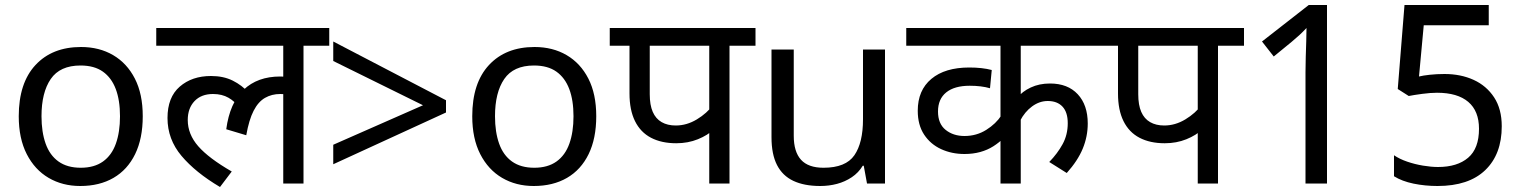

<svg xmlns="http://www.w3.org/2000/svg" viewBox="-20 -734 6083 768"><path d="M551 -269Q551 -180 520.5 -117.5Q490 -55 434 -22.5Q378 10 301 10Q230 10 174.5 -22.5Q119 -55 87 -117.5Q55 -180 55 -269Q55 -402 122 -474Q189 -546 304 -546Q377 -546 432.5 -513.5Q488 -481 519.5 -419.5Q551 -358 551 -269ZM146 -269Q146 -206 162.5 -159.5Q179 -113 214 -88Q249 -63 303 -63Q357 -63 392 -88Q427 -113 443.5 -159.5Q460 -206 460 -269Q460 -333 443 -378Q426 -423 391.5 -447.5Q357 -472 302 -472Q220 -472 183 -418Q146 -364 146 -269Z M605 -551V-622H1297V-551H1194V0H1113V-379L1157 -347Q1141 -354 1127 -356Q1113 -358 1101 -358Q1067 -358 1040 -342.5Q1013 -327 994.5 -291Q976 -255 965 -193L885 -217Q899 -322 954.5 -375Q1010 -428 1101 -428Q1121 -428 1138 -425Q1155 -422 1167 -418L1170 -396L1113 -415V-551ZM937 -304Q920 -328 894 -343Q868 -358 832 -358Q785 -358 758 -329.5Q731 -301 731 -254Q731 -197 773 -149Q815 -101 907 -48L860 14Q762 -44 706 -110.5Q650 -177 650 -262Q650 -345 699 -387.5Q748 -430 824 -430Q874 -430 911 -411.5Q948 -393 975 -363Z M1313 -155 1672 -313 1313 -490V-568L1764 -333V-284L1313 -77Z M2365 -269Q2365 -180 2334.5 -117.5Q2304 -55 2248 -22.5Q2192 10 2115 10Q2044 10 1988.5 -22.5Q1933 -55 1901 -117.5Q1869 -180 1869 -269Q1869 -402 1936 -474Q2003 -546 2118 -546Q2191 -546 2246.5 -513.5Q2302 -481 2333.5 -419.5Q2365 -358 2365 -269ZM1960 -269Q1960 -206 1976.5 -159.5Q1993 -113 2028 -88Q2063 -63 2117 -63Q2171 -63 2206 -88Q2241 -113 2257.5 -159.5Q2274 -206 2274 -269Q2274 -333 2257 -378Q2240 -423 2205.5 -447.5Q2171 -472 2116 -472Q2034 -472 1997 -418Q1960 -364 1960 -269Z M2898 -551V0H2817V-244L2836 -217Q2811 -193 2771.5 -177Q2732 -161 2685 -161Q2626 -161 2584 -183Q2542 -205 2520 -249.5Q2498 -294 2498 -360V-551H2419V-622H3002V-551ZM2817 -551H2579V-357Q2579 -314 2591 -286.5Q2603 -259 2626.5 -245.5Q2650 -232 2683 -232Q2727 -232 2767.5 -256.5Q2808 -281 2833 -315L2817 -263Z M3520 -536V0H3448L3435 -71H3431Q3414 -43 3387 -25Q3360 -7 3328 1.5Q3296 10 3261 10Q3197 10 3153.5 -10.5Q3110 -31 3088 -74Q3066 -117 3066 -185V-536H3155V-191Q3155 -127 3184 -95Q3213 -63 3274 -63Q3363 -63 3397.5 -113Q3432 -163 3432 -257V-536Z M4388 -551H4063V-333L4049 -343Q4069 -368 4103 -384Q4137 -400 4180 -400Q4251 -400 4291 -357Q4331 -314 4331 -240Q4331 -188 4311 -139.5Q4291 -91 4247 -42L4177 -86Q4210 -120 4230.5 -157.5Q4251 -195 4251 -241Q4251 -285 4230 -307.5Q4209 -330 4171 -330Q4138 -330 4108.5 -308.5Q4079 -287 4060 -250L4063 -287V0H3982V-210L3996 -183Q3977 -164 3953.5 -149Q3930 -134 3901 -126Q3872 -118 3838 -118Q3787 -118 3744.5 -137.5Q3702 -157 3676.5 -195.5Q3651 -234 3651 -291Q3651 -373 3705.5 -418.5Q3760 -464 3857 -464Q3883 -464 3905.5 -461.5Q3928 -459 3947 -454L3940 -381Q3923 -386 3902.5 -388.5Q3882 -391 3859 -391Q3798 -391 3765 -364.5Q3732 -338 3732 -288Q3732 -239 3762.5 -214.5Q3793 -190 3838 -190Q3886 -190 3925 -214.5Q3964 -239 3986 -273L3982 -224V-551H3605V-622H4388Z M4852 -551V0H4771V-244L4790 -217Q4765 -193 4725.5 -177Q4686 -161 4639 -161Q4580 -161 4538 -183Q4496 -205 4474 -249.5Q4452 -294 4452 -360V-551H4373V-622H4956V-551ZM4771 -551H4533V-357Q4533 -314 4545 -286.5Q4557 -259 4580.5 -245.5Q4604 -232 4637 -232Q4681 -232 4721.5 -256.5Q4762 -281 4787 -315L4771 -263Z M5202 0V-446Q5202 -474 5203 -506.5Q5204 -539 5205 -569.5Q5206 -600 5206 -622Q5190 -605 5178.5 -594.5Q5167 -584 5147 -567L5075 -508L5028 -568L5215 -714H5288V0Z M5730 10Q5680 10 5634 0.5Q5588 -9 5556 -29V-113Q5578 -98 5608.5 -87.5Q5639 -77 5672 -71.5Q5705 -66 5732 -66Q5809 -66 5852.5 -103Q5896 -140 5896 -219Q5896 -290 5853 -326.5Q5810 -363 5728 -363Q5702 -363 5668.5 -358.5Q5635 -354 5615 -350L5571 -378L5598 -714H5935V-633H5675L5656 -428Q5672 -432 5699.5 -435Q5727 -438 5758 -438Q5823 -438 5874.5 -414.5Q5926 -391 5956.5 -344.5Q5987 -298 5987 -229Q5987 -117 5921 -53.5Q5855 10 5730 10Z"/></svg>

Font: hexhindi15
Style: Regular
Weight: 400
Designer: Jelle Bosma - Monotype Design Team
Foundry: Monotype Imaging Inc.
Version: Version 2.006